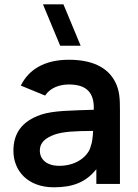

<svg xmlns="http://www.w3.org/2000/svg" viewBox="-20 -822 616 858"><path d="M73 -439.5 181.5 -395C205 -430.5 247.5 -444.5 287.5 -444.5C366.5 -444.5 402 -408.5 399 -331.5C297.5 -328 218 -328 163 -309.5C77.5 -280 40 -226.5 40 -148C40 -59 103.5 15 221 15C306 15 364.5 -8 410.5 -66V0H516V-331.5C516 -379 514.5 -417 495.5 -454.5C460 -526 383.5 -555 287.5 -555C177.5 -555 107.5 -510 73 -439.5ZM158 -149.5C158 -184.5 182 -205 223.5 -220.5C261.5 -233.5 310 -236.5 396 -237C395 -213.5 392.5 -186 385 -167C376 -129 327 -81 245 -81C188 -81 158 -110 158 -149.5ZM172 -802.5 249 -617.5H340.5L263.5 -802.5Z"/></svg>

Font: Eudonet
Style: Bold
Weight: 700
Designer: Mikhail Sharanda
Foundry: Mikhail Sharanda
Version: Version 4.503;Glyphs 3.1.2 (3151)